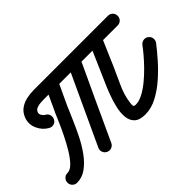

<svg xmlns="http://www.w3.org/2000/svg" viewBox="-140 -899 1258 1258"><g transform="rotate(-45 488.5 -270.0)"><path d="M169 -416Q185 -407 189.5 -389Q194 -371 185 -355Q176 -338 158 -333.5Q140 -329 124 -338Q83 -361 63 -406Q43 -451 60 -497Q74 -533 100.5 -552Q127 -571 160.5 -578.5Q194 -586 229 -586Q401 -586 572.5 -586Q744 -586 916 -586Q916 -586 916 -586Q916 -586 916 -586Q935 -586 948 -573Q961 -560 961 -541Q961 -522 948 -509Q935 -496 916 -496Q744 -496 572.5 -496Q401 -496 229 -496Q216 -496 198 -494.5Q180 -493 165 -486.5Q150 -480 144 -465Q139 -451 147.5 -437Q156 -423 169 -416Q169 -416 169 -416Q169 -416 169 -416ZM305 -560Q313 -577 330.5 -583.5Q348 -590 365 -582Q382 -574 388.5 -556.5Q395 -539 387 -522Q367 -479 346.5 -435.5Q326 -392 306 -349Q306 -349 306 -350Q307 -350 307 -350Q291 -314 269.5 -263.5Q248 -213 221 -159Q194 -105 160.5 -59Q127 -13 87 16Q47 45 0 45Q-19 45 -32 32Q-45 19 -45 0Q-45 -19 -32 -32Q-19 -45 0 -45Q26 -45 53 -72.5Q80 -100 106 -143Q132 -186 155.5 -233.5Q179 -281 196.5 -322Q214 -363 224 -386Q224 -386 224 -386Q225 -387 225 -387Q245 -430 265 -473.5Q285 -517 305 -560Q305 -560 305 -560Q305 -560 305 -560ZM571 -582Q588 -574 594.5 -556.5Q601 -539 593 -522Q530 -387 467 -252Q404 -117 342 19Q342 19 342 19Q342 19 342 19Q334 36 316.5 42.5Q299 49 282 41Q265 33 258.5 15.5Q252 -2 260 -19Q323 -154 385.5 -289.5Q448 -425 511 -560Q519 -577 536.5 -583.5Q554 -590 571 -582ZM769 -582Q786 -575 793 -557.5Q800 -540 792 -523Q771 -474 750 -425.5Q729 -377 708 -328Q682 -269 653.5 -208Q625 -147 616 -84Q614 -68 614.5 -56.5Q615 -45 633 -45Q664 -45 699.5 -63.5Q735 -82 770.5 -111Q806 -140 839 -173.5Q872 -207 898.5 -238.5Q925 -270 941 -292Q941 -292 941 -292Q941 -292 941 -292Q952 -306 970.5 -309Q989 -312 1004 -300Q1019 -289 1021.5 -270.5Q1024 -252 1013 -237Q983 -198 941 -150Q899 -102 848.5 -57.5Q798 -13 743 16Q688 45 633 45Q580 45 555.5 22Q531 -1 527 -39Q523 -77 533.5 -122.5Q544 -168 561.5 -214.5Q579 -261 597 -300Q615 -339 625 -364Q646 -413 667.5 -461.5Q689 -510 710 -559Q717 -576 734.5 -583Q752 -590 769 -582Z"/></g></svg>

Font: FRB American Cursive Black
Style: Bold Italic
Weight: 900
Italic angle: -25°
Version: Version 2.0;Modular Font Editor K font №1